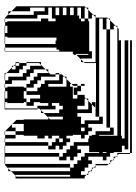

<svg xmlns="http://www.w3.org/2000/svg" viewBox="102 -694 600 845"><g transform="rotate(-90 402.5 -272.0)"><path d="M391 -550V-540H423V-550ZM679 -550V-540H711V-550ZM743 -520V-536H731V-520ZM455 -536H443V-520H455ZM743 -504V-520H731V-504ZM519 -504H535V-512L527 -520H519ZM743 -488V-504H731V-488ZM743 -472V-488H731V-472ZM743 -456V-472H731V-456ZM743 -440V-456H731V-440ZM743 -424V-440H731V-424ZM791 -376V-440H775V-522L761 -536H759V-424H775V-376ZM743 -424H731V-408H743ZM371 -396H375V-424H347V-408H359V-360H371ZM455 -344V-360H443V-344ZM455 -328V-344H443V-328ZM311 -328V-344H299V-328ZM455 -312V-328H443V-312ZM311 -312V-328H299V-312ZM743 -312H791V-328H743V-344H791V-360H759V-408H731V-392H743V-360H731V-328H743ZM711 -312V-324H695V-312ZM455 -312H443V-296H455ZM311 -312H299V-296H311ZM215 -296V-312H199V-296ZM791 -280V-296H695V-312H679V-280ZM55 -264V-280H47V-264ZM55 -248H47V-264H55ZM55 -232H47V-248H55ZM151 -264H167V-248H151ZM583 -184H587V-240L583 -236ZM791 -216V-232H731V-216ZM55 -232V-216H47V-232ZM455 -200H447V-216H423V-232H407V-248H439V-232H447V-216H455ZM135 -184H119V-168H135ZM231 -120V-136H227V-120ZM231 -104V-120H227V-104ZM151 -104H155V-120H151ZM231 -88V-104H227V-88ZM743 -88H735L743 -96V-104H695V-120H743V-136H311V-152H349L347 -150H547V-200L551 -204V-216H563L551 -204V-152H749L747 -150V-100L743 -96ZM231 -88H227V-72H231ZM151 -456H135V-504H151ZM55 -472V-488H47V-472ZM55 -456V-472H47V-456ZM247 -504V-468H279V-518L277 -520H263V-504ZM151 -408H135V-456H151ZM55 -440V-456H47V-440ZM359 -440V-456H347V-440ZM551 -440H547V-456H535V-472H519V-488H503V-544L497 -550H471V-552H503V-544L527 -520H535V-512L543 -504H551V-488H547V-500L543 -504H535V-488H547V-456H551ZM359 -440H347V-424H359ZM55 -424V-440H47V-424ZM551 -424H547V-440H551ZM55 -408V-424H47V-408ZM551 -408H547V-424H551ZM55 -392V-408H47V-392ZM551 -392H539L547 -400V-408H551ZM151 -360H135V-408H151ZM55 -376V-392H47V-376ZM55 -360V-376H47V-360ZM55 -344V-360H47V-344ZM151 -360V-312H135V-360ZM55 -328V-344H47V-328ZM55 -312V-328H47V-312ZM503 -312H497V-328H487V-392H471V-408H455V-424H439V-456H455V-440H471V-424H487V-408H503V-360H507L497 -350V-328H503ZM55 -296V-312H47V-296ZM55 -280V-296H47V-280ZM87 -264V-536H83L97 -550H103V-264ZM455 -232H447V-248H455ZM299 -252V-264H311V-248H295V-252ZM71 -216V-232H87V-216ZM295 -216H263V-232H247V-252H263V-248H279V-232H295ZM119 -200H103V-216H119ZM263 -200V-216H247V-200ZM279 -184H263V-168H279ZM631 -264V-252H731V-248H791V-264H663V-312H679V-324H659V-540H663V-550H631V-552H711V-550H727V-540H731V-536H743V-550H727V-552H743V-550H747L761 -536H775V-522L797 -500V-200L791 -194V-184H781L791 -194V-200H743V-216H731V-200H743V-184H781L759 -162V-152H749L759 -162V-168H743V-184H731V-180H599V-168H567V-216H563L583 -236V-248H587V-252H597V-550H599V-252H615V-264H631V-280H615V-550H599V-552H615V-550H631V-296H647V-264ZM311 -216H279V-200H295V-136H311V-120H279V-168H247V-184H231V-200H215V-216H231V-252H227V-280H215V-264H199V-280H183V-296H167V-312H183V-328H167V-360H183V-550H151V-504H135V-550H103V-552H183V-550H199V-360H183V-344H199V-328H215V-312H227V-344H215V-360H227V-376H215V-408H227V-468H231V-504H215V-550H199V-552H215V-550H231V-504H247V-550H231V-552H247V-550L277 -520H279V-518L297 -500V-468H299V-360H307L299 -352V-344H311V-360H307L327 -380V-392H339L327 -380V-312H343V-296H359V-312H371V-344H359V-328H343V-392H339L347 -400V-408H343V-552H423V-550H439V-540H443V-536H455V-550H439V-552H455V-550H471V-536H487V-472H503V-456H519V-440H535V-392H539L519 -372V-360H507L519 -372V-424H503V-440H487V-456H471V-520H443V-468H439V-456H423V-468H391V-456H375V-468H371V-540H375V-550H347V-456H375V-440H391V-396H407V-456H423V-408H439V-396H443V-392H455V-376H471V-312H497V-300L487 -290V-280H477L487 -290V-296H443V-280H477L455 -258V-248H447V-250L455 -258V-264H443V-252H391V-232H407V-200H397L391 -194V-184H381L391 -194V-200H359V-232H343V-248H327V-264H311V-280H299V-296H327V-280H343V-264H359V-280H371V-252H375V-216H359V-232H343V-184H381L365 -168H375V-152H349L365 -168H327V-232H311ZM695 -72V-88H263V-104H695V-88H735L711 -64V-56H703L711 -64V-72ZM215 -24H647V-8H167V-24H183V-36H155V-72H151V-88H135V-104H119V-120H135V-168H103V-184H87V-200H71V-216H55V-200H47V-216H55V-192L63 -184H71V-176L79 -168H87V-160L95 -152H103V-94L109 -88H119V-78L125 -72H135V-62L141 -56H151V0H647V8H151V0H147V-50L141 -56H135V-62L125 -72H119V-78L109 -88H103V-94L97 -100V-150L95 -152H87V-160L79 -168H71V-176L63 -184H55V-192L47 -200H39V-504H51L47 -500V-488H55V-504H51L71 -524V-536H83L71 -524V-264H87V-248H103V-232H119V-216H135V-200H151V-136H155V-180H183V-232H167V-216H151V-232H135V-248H119V-264H135V-280H119V-312H135V-296H151V-280H167V-264H183V-248H199V-184H215V-180H227V-168H231V-152H247V-88H263V-72H227V-56H703L697 -50H647V-40H227V-36H215ZM742 -216H614V-224H606V-232H598V-312H606V-324H630V-328H646V-324H662V-328H678V-324H710V-328H758V-312H756V-296H758V-280H756V-264H758V-248H756V-224H742Z"/></g></svg>

Font: Rubik Broken Fax
Style: Regular
Weight: 400
Designer: Hubert and Fischer, NaN
Foundry: Hubert and Fischer, NaN
Version: Version 2.201